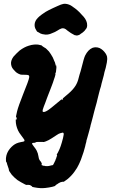

<svg xmlns="http://www.w3.org/2000/svg" viewBox="-20 -728 587 999"><path d="M157 -496Q166 -497 178 -496Q190 -494 196 -492Q197 -491 201 -487.5Q205 -484 209 -482Q219 -477 222 -473Q224 -471 227 -468Q234 -463 244 -447Q257 -427 259 -419Q260 -416 262 -411.5Q264 -407 266 -403L267 -398Q267 -399 268 -396Q269 -393 269.5 -389.5Q270 -386 270 -386L271 -387L272 -389L273 -383Q273 -377 273.5 -376.5Q274 -376 273 -371Q273 -368 272 -362Q272 -356 270.5 -352Q269 -348 269 -347L268 -345H267Q267 -344 268 -343Q270 -343 265 -327Q263 -322 260.5 -314Q258 -306 256 -300Q254 -294 250.5 -285Q247 -276 244 -268Q234 -243 230 -232Q229 -229 227.5 -225.5Q226 -222 223.5 -215Q221 -208 217 -197Q205 -167 202.5 -157.5Q200 -148 204 -146Q211 -143 227 -153Q237 -158 295 -207Q301 -212 301.5 -211Q302 -210 302 -210Q302 -208 305 -210Q307 -210 308 -212Q308 -214 306 -214Q305 -215 314 -222Q317 -224 322 -229Q352 -253 366 -272Q374 -282 379 -293Q386 -306 394 -340Q398 -352 399 -356Q400 -360 402 -367Q417 -428 423 -439Q438 -469 461 -479Q470 -482 478 -482Q488 -482 498 -478Q517 -469 530 -449Q535 -441 537 -433Q538 -427 538 -421Q538 -408 530 -375Q526 -362 523.5 -352.5Q521 -343 520 -336Q516 -322 513 -310Q510 -299 508.5 -293.5Q507 -288 506.5 -284.5Q506 -281 505 -278Q501 -267 495 -243Q490 -223 487 -211Q485 -205 483 -194Q480 -183 476 -169Q472 -154 470 -147Q468 -139 466.5 -133Q465 -127 463.5 -121Q462 -115 459 -104Q456 -93 454.5 -87Q453 -81 451.5 -76.5Q450 -72 450 -69Q449 -64 445 -50Q443 -44 442 -39Q436 -16 433 -7Q429 4 429 10Q428 14 425.5 22.5Q423 31 423 34Q418 57 401 103Q397 114 393.5 120.5Q390 127 389 130Q383 144 367 166Q360 176 350 186.5Q340 197 330 205Q320 213 313 217Q310 218 310 218Q309 217 304 218Q301 219 299.5 219Q298 219 294 220.5Q290 222 284.5 225.5Q279 229 278 230Q277 231 273 233Q268 236 268 238Q268 240 252 244Q235 248 216 250Q190 253 160 247Q147 245 147 243Q147 241 141 238Q137 236 136 235Q134 234 129 234Q128 234 124 234Q120 234 120 234Q118 237 89 220Q81 216 71 209Q54 196 41 181Q38 176 35.5 173Q33 170 29.5 164.5Q26 159 26 155Q26 151 24 147Q19 134 17 126Q16 118 13 115Q11 114 11 107Q10 95 13 82Q18 62 32 45Q48 26 66 18Q75 14 90 11Q104 9 106 7Q109 4 106 -2Q103 -6 90 -24Q79 -38 74 -49Q62 -75 62 -100V-106H64Q65 -105 65 -105Q65 -105 66 -107Q68 -111 66 -117Q66 -119 64 -118H63L64 -126Q65 -134 69 -149Q75 -174 100 -237Q113 -270 123 -296Q131 -318 132 -326Q133 -334 128 -337Q124 -339 106 -339Q91 -339 87 -340Q77 -343 68 -349Q62 -353 57 -359Q48 -368 44 -374.5Q40 -381 38 -391Q34 -411 50 -433Q53 -437 65.5 -449.5Q78 -462 82 -465Q106 -483 129 -490Q144 -495 157 -496ZM310 -36Q309 -38 306 -38Q300 -37 294 -35Q286 -33 276 -26Q243 -4 233 1Q217 9 208 11Q205 11 201.5 10.5Q198 10 193.5 10.5Q189 11 184 10.5Q179 10 176 10.5Q173 11 170 11Q164 12 164 14Q163 15 157 15Q148 15 147 18Q146 22 156 34Q165 45 171 56Q178 70 180 85Q182 99 185 103Q186 105 188 108Q195 115 196 120Q197 122 197.5 123Q198 124 197.5 124.5Q197 125 196.5 128Q196 131 197.5 131.5Q199 132 201 132L202 133Q202 134 203.5 134.5Q205 135 208 134.5Q211 134 211 134.5Q211 135 213 135.5Q215 136 215.5 136Q216 136 218.5 136Q221 136 224 136.5Q227 137 231 136Q235 135 239.5 134.5Q244 134 245 133Q246 132 246.5 132.5Q247 133 250.5 132Q254 131 255 131Q258 129 258 126Q259 126 259 125L260 123Q261 122 261 121Q261 120 262 119Q265 114 264 114L265 113Q266 111 266 111Q266 110 268 107Q268 106 268.5 105Q269 104 269.5 102.5Q270 101 270 100Q270 99 271 98Q275 93 273 91Q273 90 274 88Q278 84 277 81Q276 80 275.5 78Q275 76 276 74Q279 71 284 60Q296 38 308 -10Q314 -33 310 -36ZM311 -708Q320 -709 329 -707Q338 -705 346 -701Q355 -696 361 -691Q364 -689 371 -684Q391 -669 416 -640Q425 -629 429 -619Q434 -608 433.5 -595.5Q433 -583 427 -577Q425 -575 422 -570.5Q419 -566 417 -565Q413 -560 400 -552Q395 -548 395 -548Q395 -548 391 -546Q387 -544 382.5 -543.5Q378 -543 377 -543V-544H375Q366 -545 365 -547Q361 -549 349 -556Q342 -560 332 -568Q321 -578 314 -580Q311 -581 306.5 -581Q302 -581 300 -580Q289 -576 279 -569Q267 -561 250 -555Q245 -553 240 -551Q228 -547 216 -548Q197 -550 190 -554Q189 -555 187 -556Q185 -557 181 -559.5Q177 -562 176 -562Q173 -561 164 -579Q160 -587 160 -598Q160 -609 165 -619Q173 -635 198 -653Q207 -660 217 -666Q234 -676 256 -686Q266 -691 278 -696Q299 -706 311 -708Z"/></svg>

Font: TT2020 Style B
Style: Italic
Weight: 400
Italic angle: -15°
Version: Version 0.2.000